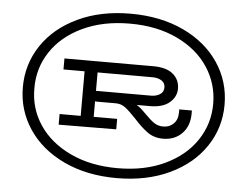

<svg xmlns="http://www.w3.org/2000/svg" viewBox="-59 -754 1367 1060"><g transform="rotate(5 624.5 -224.5)"><path d="M1183 -224Q1183 -97 1113.5 7Q1044 111 917 171Q790 231 623 231Q458 231 331 171Q204 111 134.5 7Q65 -97 65 -224Q65 -352 134.5 -456Q204 -560 331 -620Q458 -680 623 -680Q790 -680 917 -620Q1044 -560 1113.5 -456Q1183 -352 1183 -224ZM1120 -224Q1120 -335 1059.5 -426.5Q999 -518 886.5 -571.5Q774 -625 624 -625Q475 -625 362 -571.5Q249 -518 188.5 -426.5Q128 -335 129 -224Q128 -113 188.5 -22Q249 69 362 122.5Q475 176 624 176Q774 176 886.5 122.5Q999 69 1059.5 -22Q1120 -113 1120 -224ZM936 -177H1006V-160Q1006 -91 965.5 -49.5Q925 -8 860 -8Q811 -8 775 -33.5Q739 -59 697 -106Q661 -144 637.5 -162Q614 -180 585 -180H473V-181H469V-95H599V-37L280 -35V-94H397V-341H280V-402H773Q845 -402 882 -371Q919 -340 919 -290Q919 -245 881.5 -213Q844 -181 773 -181H700Q714 -173 728 -160Q742 -147 755 -134Q784 -104 805.5 -89.5Q827 -75 857 -75Q890 -75 913 -97.5Q936 -120 936 -160ZM469 -239H773Q804 -239 824 -252.5Q844 -266 844 -290Q844 -315 824 -328Q804 -341 773 -341H469Z"/></g></svg>

Font: BioRhyme Expanded
Style: Regular
Weight: 400
Width: 7
Designer: Aoife Mooney
Foundry: Aoife Mooney Type
Version: Version 1.001